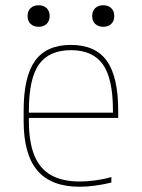

<svg xmlns="http://www.w3.org/2000/svg" viewBox="-20 -701 540 731"><path d="M283 10Q175 10 122.5 -51.5Q70 -113 70 -240V-280Q70 -409 113.5 -469.5Q157 -530 250 -530Q343 -530 386.5 -469.5Q430 -409 430 -280V-252H80V-272H420L410 -262V-280Q410 -402 371.5 -456Q333 -510 250 -510Q167 -510 128.5 -456Q90 -402 90 -280V-240Q90 -161 110.5 -110Q131 -59 174 -34.5Q217 -10 283 -10Q313 -10 345 -14.5Q377 -19 404 -27V-6Q376 1 344 5.5Q312 10 283 10ZM127 -599Q108 -599 96.5 -610Q85 -621 85 -640Q85 -659 96.5 -670Q108 -681 127 -681Q146 -681 157.5 -670Q169 -659 169 -640Q169 -621 157.5 -610Q146 -599 127 -599ZM373 -599Q354 -599 342.5 -610Q331 -621 331 -640Q331 -659 342.5 -670Q354 -681 373 -681Q392 -681 403.5 -670Q415 -659 415 -640Q415 -621 403.5 -610Q392 -599 373 -599Z"/></svg>

Font: M PLUS Code Latin Thin
Style: Regular
Weight: 250
Designer: Coji Morishita
Foundry: UNDERFOREST DESIGN
Version: Version 1.002; ttfautohint (v1.8.3)